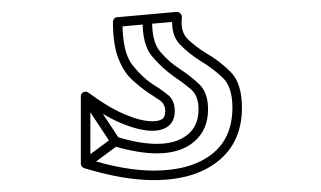

<svg xmlns="http://www.w3.org/2000/svg" viewBox="-20 -55 540 323"><path d="M236 -22H220Q219 20 236 40Q253 60 273 74Q273 74 273 74Q273 74 273 74Q288 84 301 95Q314 106 314 129Q314 129 314 129Q314 129 314 129Q314 157 295 172Q276 187 244 187Q244 187 244 187Q244 187 244 187Q214 187 176 175L172 191Q213 203 244 203Q244 203 244 203Q244 203 244 203Q284 203 307 183Q330 163 330 129Q330 129 330 129Q330 129 330 129Q330 101 315.5 87Q301 73 281 60Q281 60 281.5 60Q282 60 281 60Q264 49 249.5 32Q235 15 236 -22ZM131 103 117 111 167 187Q169 190 170.5 182.5Q172 175 169 177L119 214L129 226L179 189Q181 187 182 184Q183 181 181 179ZM277 -35 177 -26Q174 -26 172 -23.5Q170 -21 170 -18Q170 20 179 43Q188 66 201.5 78.5Q215 91 228 100Q239 107 248.5 113.5Q258 120 258 132Q258 142 252.5 145.5Q247 149 236 149Q217 149 189 137Q161 125 129 101Q125 98 120.5 100Q116 102 116 107V220Q116 223 117.5 225Q119 227 122 228Q155 238 184 243Q213 248 239 248Q307 248 347 216Q387 184 387 126Q387 85 368 66Q349 47 326 34Q310 24 296.5 11.5Q283 -1 286 -26Q286 -30 283.5 -32.5Q281 -35 277 -35ZM279 -19 270 -28Q267 3 282 19Q297 35 318 48Q338 60 354.5 75.5Q371 91 371 126Q371 178 335.5 205Q300 232 239 232Q214 232 186 227Q158 222 126 212L132 220V107L119 113Q154 140 184.5 152.5Q215 165 236 165Q254 165 264 156.5Q274 148 274 132Q274 114 263 105Q252 96 236 86Q219 75 202.5 54Q186 33 186 -18L179 -10Z"/></svg>

Font: Tilt Prism
Style: Regular
Weight: 400
Version: Version 1.000